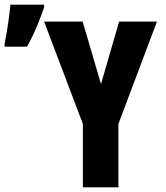

<svg xmlns="http://www.w3.org/2000/svg" viewBox="-93 -807 713 827"><path d="M23 -606Q48 -650 65.5 -692.5Q83 -735 97 -775V-787H-48Q-51 -755 -58.5 -703Q-66 -651 -73 -621V-606ZM417 0V-273L583 -714H420L342 -445L263 -714H97L264 -273V0Z"/></svg>

Font: Noto Sans Mono UI ExtraBold
Style: Regular
Weight: 800
Designer: Monotype Design team
Foundry: Monotype Imaging Inc.
Version: 1.000